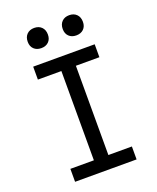

<svg xmlns="http://www.w3.org/2000/svg" viewBox="-169 -1045 938 1144"><g transform="rotate(-20 300.0 -472.5)"><path d="M105 0V-82H254V-648H105V-730H495V-648H346V-82H495V0ZM411 -817Q382 -817 364.5 -834Q347 -851 347 -880Q347 -910 364.5 -927.5Q382 -945 411 -945Q440 -945 457.5 -927.5Q475 -910 475 -880Q475 -851 457.5 -834Q440 -817 411 -817ZM189 -817Q160 -817 142.5 -834Q125 -851 125 -880Q125 -910 142.5 -927.5Q160 -945 189 -945Q218 -945 235.5 -927.5Q253 -910 253 -880Q253 -851 235.5 -834Q218 -817 189 -817Z"/></g></svg>

Font: Liga JetBrainsMono Nerd Font
Style: Regular
Weight: 400
Designer: Philipp Nurullin, Konstantin Bulenkov
Foundry: JetBrains
Version: Version 2.225; ttfautohint (v1.8.3)